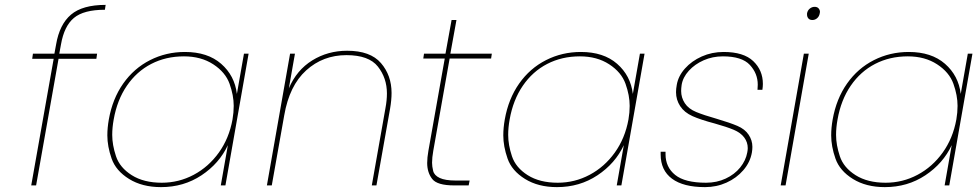

<svg xmlns="http://www.w3.org/2000/svg" viewBox="-20 -760 4006 787"><path d="M410 -720Q323 -720 283 -686.5Q243 -653 230 -578L223 -540H378L375 -519H220L128 0H108L200 -519H112L115 -540H203L210 -578Q224 -660 271 -700Q318 -740 413 -740Z M426 -270Q441 -355 485 -417.5Q529 -480 595 -513.5Q661 -547 738 -547Q831 -547 886.5 -498.5Q942 -450 951 -375L980 -540H999L904 0H885L914 -165Q879 -90 806 -41.5Q733 7 640 7Q563 7 509 -26.5Q455 -60 437.5 -110Q420 -160 420 -205Q420 -236 426 -270ZM933 -270Q938 -299 938 -326Q938 -369 921 -416.5Q904 -464 854 -496.5Q804 -529 734 -529Q660 -529 600 -498Q540 -467 500 -408.5Q460 -350 446 -270Q440 -237 440 -207Q440 -166 455.5 -119.5Q471 -73 520 -42Q569 -11 643 -11Q713 -11 774 -43.5Q835 -76 877 -134.5Q919 -193 933 -270Z M1403 -552Q1498 -552 1541.5 -501.5Q1585 -451 1585 -379Q1585 -350 1579 -315L1523 0H1504L1560 -317Q1566 -349 1566 -377Q1566 -440 1529 -487Q1492 -534 1400 -534Q1304 -534 1235 -471.5Q1166 -409 1145 -287L1094 0H1074L1169 -540H1189L1164 -398Q1196 -473 1260 -512.5Q1324 -552 1403 -552Z M1823 -520 1756 -142Q1751 -114 1751 -93Q1751 -78 1755.5 -59.5Q1760 -41 1782.5 -30.5Q1805 -20 1848 -20H1905L1901 0H1842Q1772 0 1751.5 -26.5Q1731 -53 1731 -92Q1731 -114 1736 -142L1803 -520H1715L1718 -540H1806L1831 -678H1851L1826 -540H1996L1993 -520Z M2049 -270Q2064 -355 2108 -417.5Q2152 -480 2218 -513.5Q2284 -547 2361 -547Q2454 -547 2509.5 -498.5Q2565 -450 2574 -375L2603 -540H2622L2527 0H2508L2537 -165Q2502 -90 2429 -41.5Q2356 7 2263 7Q2186 7 2132 -26.5Q2078 -60 2060.5 -110Q2043 -160 2043 -205Q2043 -236 2049 -270ZM2556 -270Q2561 -299 2561 -326Q2561 -369 2544 -416.5Q2527 -464 2477 -496.5Q2427 -529 2357 -529Q2283 -529 2223 -498Q2163 -467 2123 -408.5Q2083 -350 2069 -270Q2063 -237 2063 -207Q2063 -166 2078.5 -119.5Q2094 -73 2143 -42Q2192 -11 2266 -11Q2336 -11 2397 -43.5Q2458 -76 2500 -134.5Q2542 -193 2556 -270Z M2870 7Q2781 7 2734.5 -27.5Q2688 -62 2688 -127Q2688 -132 2688 -138H2708Q2708 -133 2708 -128Q2708 -75 2747.5 -43Q2787 -11 2874 -11Q2918 -11 2954.5 -28Q2991 -45 3014 -73.5Q3037 -102 3043 -135Q3045 -145 3045 -153Q3045 -177 3030.5 -196.5Q3016 -216 2987.5 -228Q2959 -240 2909 -254Q2852 -269 2818.5 -284Q2785 -299 2768 -325Q2751 -351 2751 -382Q2751 -396 2754 -412Q2760 -448 2787.5 -479Q2815 -510 2856.5 -528.5Q2898 -547 2946 -547Q3028 -547 3067.5 -509.5Q3107 -472 3107 -416Q3107 -405 3105 -392H3085Q3086 -403 3086 -413Q3086 -459 3053.5 -494Q3021 -529 2943 -529Q2901 -529 2864.5 -513Q2828 -497 2803.5 -470Q2779 -443 2774 -412Q2772 -398 2772 -387Q2772 -360 2787 -337Q2802 -314 2833.5 -301Q2865 -288 2918 -273Q2972 -257 3002.5 -244Q3033 -231 3048.5 -208Q3064 -185 3064 -158Q3064 -147 3062 -135Q3055 -95 3027 -62.5Q2999 -30 2958 -11.5Q2917 7 2870 7Z M3310 -678Q3299 -678 3293.5 -684.5Q3288 -691 3288 -700Q3288 -702 3288 -705Q3290 -717 3299 -724.5Q3308 -732 3319 -732Q3330 -732 3335.5 -725.5Q3341 -719 3341 -711Q3341 -708 3340 -705Q3338 -693 3329.5 -685.5Q3321 -678 3310 -678ZM3295 -540 3200 0H3180L3275 -540Z M3393 -270Q3408 -355 3452 -417.5Q3496 -480 3562 -513.5Q3628 -547 3705 -547Q3798 -547 3853.5 -498.5Q3909 -450 3918 -375L3947 -540H3966L3871 0H3852L3881 -165Q3846 -90 3773 -41.5Q3700 7 3607 7Q3530 7 3476 -26.5Q3422 -60 3404.5 -110Q3387 -160 3387 -205Q3387 -236 3393 -270ZM3900 -270Q3905 -299 3905 -326Q3905 -369 3888 -416.5Q3871 -464 3821 -496.5Q3771 -529 3701 -529Q3627 -529 3567 -498Q3507 -467 3467 -408.5Q3427 -350 3413 -270Q3407 -237 3407 -207Q3407 -166 3422.5 -119.5Q3438 -73 3487 -42Q3536 -11 3610 -11Q3680 -11 3741 -43.5Q3802 -76 3844 -134.5Q3886 -193 3900 -270Z"/></svg>

Font: Fz Poppins Thin
Style: Italic
Weight: 100
Italic angle: -10°
Designer: Ninad Kale (Devanagari), Jonny Pinhorn (Latin)
Foundry: Indian Type Foundry
Version: Vit hóa bi Vntype.Com & FontZin.Com